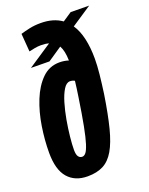

<svg xmlns="http://www.w3.org/2000/svg" viewBox="-141 -814 700 899"><g transform="rotate(-20 208.5 -365.0)"><path d="M153 -557 61 -558 180 -637Q164 -642 141 -642Q125 -642 109.5 -639Q94 -636 81 -633L74 -723Q94 -729 119 -734.5Q144 -740 175 -740Q238 -740 280 -710L325 -740L417 -739L316 -672Q337 -641 347 -596.5Q357 -552 357 -497Q357 -462 352.5 -419Q348 -376 341 -326Q326 -229 309.5 -164.5Q293 -100 270.5 -61.5Q248 -23 216 -6.5Q184 10 138 10Q75 10 40 -30.5Q5 -71 5 -155Q5 -218 15.5 -285Q26 -352 49 -409Q72 -466 108 -501.5Q144 -537 195 -537Q218 -537 240 -530Q239 -579 224 -605ZM119 -128Q119 -105 126 -95Q133 -85 145 -85Q155 -85 163.5 -95.5Q172 -106 181 -134Q190 -162 200.5 -216Q211 -270 224 -357Q230 -396 234 -431Q223 -437 211 -437Q193 -437 178.5 -413.5Q164 -390 153 -353Q142 -316 134.5 -274Q127 -232 123 -193Q119 -154 119 -128Z"/></g></svg>

Font: Georama ExtraCondensed
Style: Bold Italic
Weight: 700
Width: 2
Italic angle: -9°
Designer: Jean-Baptiste Levee
Foundry: Production Type
Version: Version 1.000